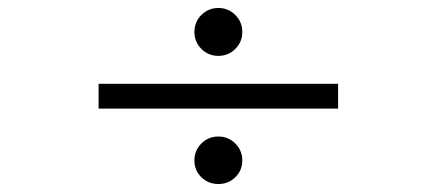

<svg xmlns="http://www.w3.org/2000/svg" viewBox="-20 -541 1094 481"><path d="M587 -461Q587 -436 569.5 -418.5Q552 -401 527 -401Q502 -401 484.5 -418.5Q467 -436 467 -461Q467 -486 484.5 -503.5Q502 -521 527 -521Q552 -521 569.5 -503.5Q587 -486 587 -461ZM827 -269H227V-331H827ZM587 -139Q587 -114 569.5 -97Q552 -80 527 -80Q502 -80 484.5 -97Q467 -114 467 -139Q467 -164 484.5 -181.5Q502 -199 527 -199Q552 -199 569.5 -181.5Q587 -164 587 -139Z"/></svg>

Font: Mingzat
Style: Regular
Weight: 400
Designer: Jason Glavy (Lepcha), Lorna Priest (Lepcha additions), Walt Agee (Sophia), Victor Gaultney (Sophia)
Foundry: SIL International
Version: Version 0.100